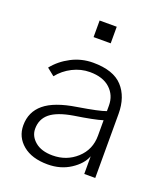

<svg xmlns="http://www.w3.org/2000/svg" viewBox="-138 -832 819 946"><g transform="rotate(20 271.5 -359.0)"><path d="M220.7 -649.4V-736.3H310.5V-649.4ZM104.5 -127Q104.5 -87.9 137.7 -60.1Q170.9 -32.2 229.5 -32.2Q302.7 -32.2 355 -79.6Q407.2 -127 407.2 -200.2V-281.2Q363.3 -267.6 260.7 -252Q178.7 -238.3 141.6 -208Q104.5 -177.7 104.5 -127ZM43.9 -123Q43.9 -193.4 96.2 -236.8Q148.4 -280.3 261.7 -297.9Q375 -316.4 407.2 -329.1V-358.4Q407.2 -412.1 369.6 -446.8Q332 -481.4 263.7 -481.4Q216.8 -481.4 173.3 -459.5Q129.9 -437.5 100.6 -400.4L61.5 -431.6Q96.7 -475.6 149.4 -502.9Q202.1 -530.3 262.7 -530.3Q369.1 -530.3 417.5 -477.5Q465.8 -424.8 465.8 -335.9V0H408.2V-92.8Q391.6 -48.8 340.3 -15.6Q289.1 17.6 221.7 17.6Q138.7 17.6 91.3 -22Q43.9 -61.5 43.9 -123Z"/></g></svg>

Font: Gothic A1 Light
Style: Regular
Weight: 300
Version: Version 2.50